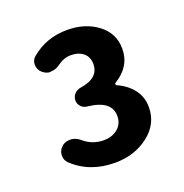

<svg xmlns="http://www.w3.org/2000/svg" viewBox="-93 -971 610 637"><g transform="rotate(-20 212.0 -652.5)"><path d="M209 -418Q119.1 -418 60.5 -474.6Q50.8 -485.4 50.8 -499Q50.8 -502 50.8 -504.9Q52.7 -521.5 67.4 -533.2Q79.1 -541 92.8 -541Q95.7 -541 98.6 -541Q115.2 -539.1 128.9 -527.3Q159.2 -501 199.2 -501Q229.5 -501 249 -517.6Q268.6 -534.2 268.6 -561.5Q268.6 -616.2 186.5 -625Q172.9 -626 164.1 -635.3Q155.3 -644.5 155.3 -657.2Q155.3 -669.9 164.1 -679.7Q172.9 -689.5 186.5 -691.4Q252.9 -701.2 252.9 -751Q252.9 -775.4 236.3 -789.6Q219.7 -803.7 191.4 -803.7Q167 -803.7 143.6 -786.1Q128.9 -775.4 112.3 -775.4Q111.3 -774.4 110.4 -774.4Q95.7 -774.4 83 -785.2Q69.3 -796.9 69.3 -815.4Q69.3 -831.1 82 -841.8Q135.7 -886.7 209 -886.7Q272.5 -886.7 316.4 -853.5Q360.4 -820.3 360.4 -765.6Q360.4 -703.1 300.8 -667Q297.9 -665 298.3 -662.1Q298.8 -659.2 300.8 -658.2Q335 -643.6 356 -616.7Q377 -589.8 377 -553.7Q377 -494.1 327.6 -456.1Q278.3 -418 209 -418Z"/></g></svg>

Font: Gen Jyuu GothicX Bold
Style: Bold
Weight: 700
Designer: Ryoko NISHIZUKA (kana &amp; ideographs); Paul D. Hunt (Latin, Greek &amp; Cyrillic); Wenlong ZHANG (bopomofo); Sandoll C
Version: Version 1.058.20140828